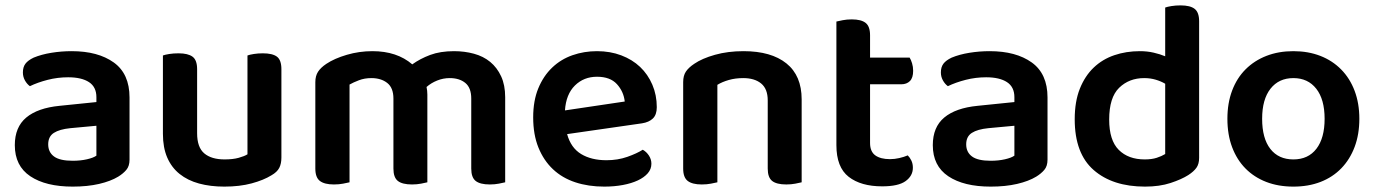

<svg xmlns="http://www.w3.org/2000/svg" viewBox="-20 -678 5108 713"><path d="M250 -81Q279 -81 303 -86.5Q327 -92 338 -100V-211L241 -202Q201 -198 180 -184.5Q159 -171 159 -142Q159 -113 180.5 -97Q202 -81 250 -81ZM246 -488Q344 -488 402.5 -446Q461 -404 461 -316V-85Q461 -61 449 -47Q437 -33 419 -22Q391 -5 348 5Q305 15 250 15Q150 15 92.5 -23.5Q35 -62 35 -139Q35 -206 77.5 -241.5Q120 -277 201 -285L338 -299V-317Q338 -355 310.5 -373Q283 -391 233 -391Q194 -391 157 -381.5Q120 -372 91 -358Q80 -366 72.5 -379.5Q65 -393 65 -409Q65 -429 74.5 -441.5Q84 -454 105 -464Q134 -476 171 -482Q208 -488 246 -488Z M1025 -93Q1025 -70 1017 -54.5Q1009 -39 988 -27Q959 -9 914.5 3Q870 15 813 15Q761 15 719 3.5Q677 -8 647 -32Q617 -56 601 -93Q585 -130 585 -181V-472Q593 -475 608.5 -477.5Q624 -480 643 -480Q678 -480 695 -467.5Q712 -455 712 -421V-183Q712 -131 738.5 -108.5Q765 -86 814 -86Q845 -86 866.5 -92Q888 -98 899 -105V-472Q907 -475 922.5 -477.5Q938 -480 956 -480Q992 -480 1008.5 -467.5Q1025 -455 1025 -421V-93Z M1856 -1Q1848 1 1832.5 4Q1817 7 1799 7Q1763 7 1746.5 -6Q1730 -19 1730 -52V-312Q1730 -352 1708 -370Q1686 -388 1650 -388Q1626 -388 1603.5 -379Q1581 -370 1564 -355Q1567 -341 1567 -327V-1Q1559 1 1543.5 4Q1528 7 1510 7Q1474 7 1457.5 -6Q1441 -19 1441 -52V-312Q1441 -352 1418 -370Q1395 -388 1359 -388Q1334 -388 1313 -380Q1292 -372 1278 -364V-1Q1269 1 1254 4Q1239 7 1220 7Q1185 7 1168 -6Q1151 -19 1151 -52V-373Q1151 -396 1161 -411.5Q1171 -427 1192 -441Q1222 -461 1268 -474.5Q1314 -488 1363 -488Q1454 -488 1511 -439Q1540 -460 1577.5 -474Q1615 -488 1666 -488Q1705 -488 1740 -478.5Q1775 -469 1800.5 -448Q1826 -427 1841 -394.5Q1856 -362 1856 -317Z M2086 -180Q2100 -129 2138 -106Q2176 -83 2232 -83Q2274 -83 2309.5 -95.5Q2345 -108 2367 -122Q2381 -114 2390 -100Q2399 -86 2399 -70Q2399 -50 2385.5 -34.5Q2372 -19 2348.5 -8Q2325 3 2293 9Q2261 15 2224 15Q2165 15 2116.5 -1Q2068 -17 2033.5 -49.5Q1999 -82 1979.5 -130Q1960 -178 1960 -242Q1960 -304 1979 -350Q1998 -396 2030.5 -427Q2063 -458 2106 -473Q2149 -488 2197 -488Q2246 -488 2287 -472.5Q2328 -457 2357 -429.5Q2386 -402 2402.5 -363.5Q2419 -325 2419 -280Q2419 -252 2404.5 -238Q2390 -224 2364 -220ZM2197 -393Q2148 -393 2115 -360.5Q2082 -328 2078 -268L2300 -301Q2296 -338 2271 -365.5Q2246 -393 2197 -393Z M2831 -305Q2831 -348 2806.5 -368Q2782 -388 2740 -388Q2711 -388 2686.5 -381Q2662 -374 2644 -363V-1Q2635 1 2620 4Q2605 7 2586 7Q2551 7 2534 -6Q2517 -19 2517 -52V-373Q2517 -397 2527 -412Q2537 -427 2558 -441Q2587 -461 2635 -474.5Q2683 -488 2741 -488Q2844 -488 2900.5 -442.5Q2957 -397 2957 -309V-1Q2949 1 2933.5 4Q2918 7 2900 7Q2864 7 2847.5 -6Q2831 -19 2831 -52V-305Z M3211 -147Q3211 -115 3230.5 -101Q3250 -87 3285 -87Q3302 -87 3319.5 -91Q3337 -95 3351 -101Q3359 -93 3364.5 -81.5Q3370 -70 3370 -55Q3370 -25 3343 -5.5Q3316 14 3256 14Q3177 14 3131.5 -21.5Q3086 -57 3086 -139V-598Q3094 -600 3109.5 -603Q3125 -606 3143 -606Q3178 -606 3194.5 -593Q3211 -580 3211 -547V-464H3358Q3363 -456 3367 -443Q3371 -430 3371 -415Q3371 -389 3359 -377Q3347 -365 3327 -365H3211V-147Z M3659 -81Q3688 -81 3712 -86.5Q3736 -92 3747 -100V-211L3650 -202Q3610 -198 3589 -184.5Q3568 -171 3568 -142Q3568 -113 3589.5 -97Q3611 -81 3659 -81ZM3655 -488Q3753 -488 3811.5 -446Q3870 -404 3870 -316V-85Q3870 -61 3858 -47Q3846 -33 3828 -22Q3800 -5 3757 5Q3714 15 3659 15Q3559 15 3501.5 -23.5Q3444 -62 3444 -139Q3444 -206 3486.5 -241.5Q3529 -277 3610 -285L3747 -299V-317Q3747 -355 3719.5 -373Q3692 -391 3642 -391Q3603 -391 3566 -381.5Q3529 -372 3500 -358Q3489 -366 3481.5 -379.5Q3474 -393 3474 -409Q3474 -429 3483.5 -441.5Q3493 -454 3514 -464Q3543 -476 3580 -482Q3617 -488 3655 -488Z M4433 -92Q4433 -69 4423 -55Q4413 -41 4393 -28Q4368 -12 4327 1.5Q4286 15 4232 15Q4112 15 4041.5 -46.5Q3971 -108 3971 -235Q3971 -301 3990 -348.5Q4009 -396 4041.5 -427Q4074 -458 4118 -473Q4162 -488 4213 -488Q4240 -488 4264 -482.5Q4288 -477 4307 -469V-650Q4315 -653 4330.5 -655.5Q4346 -658 4364 -658Q4400 -658 4416.5 -645Q4433 -632 4433 -599ZM4307 -367Q4292 -376 4272 -382Q4252 -388 4229 -388Q4173 -388 4136 -352Q4099 -316 4099 -234Q4099 -157 4134.5 -121.5Q4170 -86 4231 -86Q4257 -86 4275.5 -92Q4294 -98 4307 -106Z M5028 -237Q5028 -179 5010.5 -132.5Q4993 -86 4961 -53Q4929 -20 4884 -2.5Q4839 15 4783 15Q4727 15 4682 -2.5Q4637 -20 4605 -52.5Q4573 -85 4555.5 -131.5Q4538 -178 4538 -237Q4538 -295 4555.5 -341.5Q4573 -388 4605.5 -420.5Q4638 -453 4683 -470.5Q4728 -488 4783 -488Q4838 -488 4883 -470.5Q4928 -453 4960.5 -420Q4993 -387 5010.5 -340.5Q5028 -294 5028 -237ZM4783 -388Q4729 -388 4698 -348.5Q4667 -309 4667 -237Q4667 -164 4697.5 -125Q4728 -86 4783 -86Q4838 -86 4868.5 -125.5Q4899 -165 4899 -237Q4899 -309 4868 -348.5Q4837 -388 4783 -388Z"/></svg>

Font: Baloo Bhai 2 SemiBold
Style: Regular
Weight: 600
Designer: Supriya Tembe, Noopur Datye and Ek Type
Foundry: Ek Type
Version: Version 1.640;PS 1.000;hotconv 16.6.51;makeotf.lib2.5.65220;